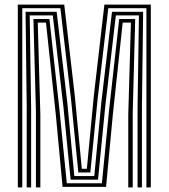

<svg xmlns="http://www.w3.org/2000/svg" viewBox="-20 -820 738 840"><path d="M58 0V-800H261L307.2 -400.8L338 -81.5H360L390.5 -400.8L436.8 -800H639.8V0H620.5V-784.2H453.8L407.2 -387.8L375.2 -65.5H322.8L290.5 -387.8L244.2 -784.2H77.5V0ZM137.2 0V-332.5L126.2 -736.8H196.2L240.5 -336.2L272.2 -18.2H425.8L457 -336.2L501.5 -736.8H571.5L560.8 -332.5V0H541.2V-319.5L552.8 -721H516.8L473.8 -319.8L444 -2.5H253.8L224 -319.8L181.2 -721H145.2L156.5 -319.5V0ZM96.8 0V-361.5L91.8 -768.5H227.8L274.2 -373L305.2 -49.8H392.5L423.5 -373L470 -768.5H606.2L601 -361.5V0H581.8V-345L587.8 -752.5H486.8L440.2 -351.8L408.8 -34H289L257.5 -351.8L211 -752.5H110L116.2 -345V0Z"/></svg>

Font: Big Shoulders Inline Text Thin SemiBold
Style: Regular
Weight: 600
Version: Version 2.002